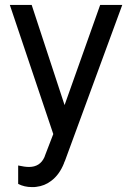

<svg xmlns="http://www.w3.org/2000/svg" viewBox="-20 -544 540 782"><path d="M388 -524H478L245 110L241 119V120Q222 168 188 193Q162 213 128 217Q123 218 119 218Q115 218 110 218Q79 218 54 205V130Q81 136 98 136Q143 136 161 96L165 85L197 2L20 -524H109L243 -116Z"/></svg>

Font: Ekushey Lalsalu
Style: Regular
Weight: 400
Designer: Al Mamun Sumon
Foundry: Al Mamun Sumon
Version: Version 1.0